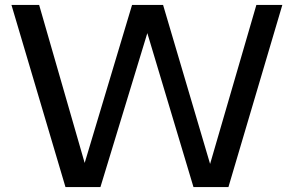

<svg xmlns="http://www.w3.org/2000/svg" viewBox="-20 -760 1194 780"><path d="M1021.5 -740H1127L908 0H766L578.5 -625.5L388 0H246L26.5 -740H139L324 -98L516.5 -740H642.5L833.5 -94Z"/></svg>

Font: Encode Sans Semi Expanded Medium
Style: Regular
Weight: 500
Width: 6
Designer: Multiple Designers
Foundry: Impallari Type
Version: Version 2.000